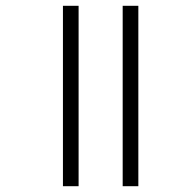

<svg xmlns="http://www.w3.org/2000/svg" viewBox="-20 -642 603 662"><path d="M403 0V-622H457V0ZM197 0V-622H251V0Z"/></svg>

Font: Noto Sans Gurmukhi UI Light
Style: Regular
Weight: 300
Designer: Jelle Bosma - Monotype Design Team
Foundry: Monotype Imaging Inc.
Version: Version 2.004; ttfautohint (v1.8.4.7-5d5b)